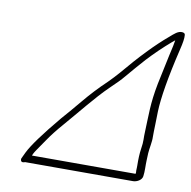

<svg xmlns="http://www.w3.org/2000/svg" viewBox="-72 -685 748 752"><g transform="rotate(10 302.5 -309.0)"><path d="M97.4 -36 100.9 -44C103.2 -48 106.1 -54 111.3 -61C116.5 -68 125.9 -82 140.9 -104C155.8 -126 174.4 -150 198 -177C243.4 -229 301.8 -303 349.3 -349C373.6 -372 391.3 -390 402.7 -404C424 -430 448.5 -457 470.4 -482C499.2 -513 529.4 -542 559.6 -568L571.8 -578C569.4 -561 567.8 -556 558.5 -514C551.7 -483 543.4 -444 534.2 -399C517.9 -316 520.4 -270 517.4 -207C515.6 -179 519.4 -169 513.7 -135C511 -117 510 -95 510.5 -68C510.2 -64 510.7 -59 510.1 -54C509.2 -48 511.6 -40 509.4 -36ZM66.3 -4C69.3 -4 72.6 -5 75.9 -6H504.9C518.9 -6 539.1 -16 541.1 -32C544.1 -51 542 -76 543 -95L544.2 -124C545.2 -143 552.1 -171 551.1 -190C550.7 -211 553.4 -270 553.3 -292C555.1 -345 568.6 -429 596.3 -545C603.2 -573 606.2 -592 605 -604C604.9 -610 601.8 -613 594.1 -614C576.8 -616 562 -601 546.9 -588C496.6 -546 441.3 -488 380.2 -415C369.1 -402 355.7 -388 340.9 -373C308.1 -342 279.3 -311 251.9 -278C224.5 -245 202.2 -219 185.2 -200C122.5 -125 85.1 -73 70.9 -44L59 -19C55.8 -12 59.3 -4 66.3 -4Z"/></g></svg>

Font: MewTooHand
Style: UltIta
Weight: 400
Designer: Mew Too, Robert Jablonski
Version: Version 0.77